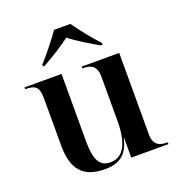

<svg xmlns="http://www.w3.org/2000/svg" viewBox="-139 -880 932 1004"><g transform="rotate(-20 327.5 -378.0)"><path d="M153 -616V-606H163C204 -629 276 -672 319 -706C361 -672 434 -629 475 -606H485V-616C447 -656 395 -721 364 -766H273C242 -721 190 -656 153 -616ZM275 10C332 10 400 -4 422 -110H424V0H631V-10H627C586 -10 552 -23 552 -82V-536H343V-526H347C388 -526 422 -513 422 -452V-208C422 -90 392 -14 314 -14C253 -14 231 -60 231 -162V-536H25V-526H28C79 -526 101 -512 101 -448V-184C101 -48 158 10 275 10Z"/></g></svg>

Font: Noto Serif Display SemiBold
Style: Regular
Weight: 600
Designer: Monotype Design Team
Foundry: Monotype Imaging Inc.
Version: Version 2.009